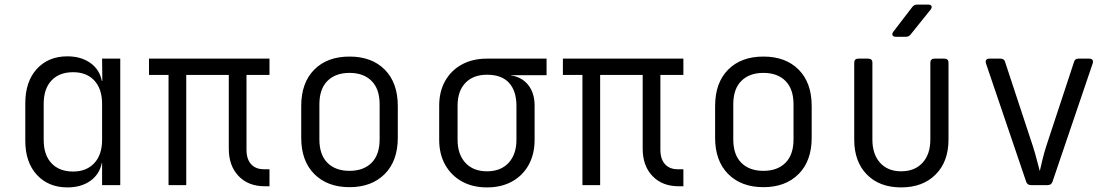

<svg xmlns="http://www.w3.org/2000/svg" viewBox="-20 -805 4840 835"><path d="M273 10Q191 10 140.5 -44.5Q90 -99 90 -193V-356Q90 -450 140 -505Q190 -560 273 -560Q332 -560 372.5 -531.5Q413 -503 423 -453H425L424 -550H503V0H424V-97H423Q413 -47 373 -18.5Q333 10 273 10ZM298 -59Q356 -59 390 -95.5Q424 -132 424 -197V-353Q424 -418 390.5 -454.5Q357 -491 298 -491Q238 -491 204 -455Q170 -419 170 -353V-197Q170 -131 204 -95Q238 -59 298 -59Z M1131 5Q1060 5 1017.5 -39.5Q975 -84 975 -158V-479H790V0H713V-479H628V-550H1152V-479H1052V-154Q1052 -113 1072 -91Q1092 -69 1127 -69H1152V5Z M1500 9Q1404 9 1347 -48Q1290 -105 1290 -206V-344Q1290 -445 1346.5 -502Q1403 -559 1500 -559Q1597 -559 1653.5 -502Q1710 -445 1710 -344V-206Q1710 -105 1653 -48Q1596 9 1500 9ZM1500 -62Q1561 -62 1596 -97Q1631 -132 1631 -199V-351Q1631 -418 1596 -453Q1561 -488 1500 -488Q1439 -488 1404 -453Q1369 -418 1369 -351V-199Q1369 -132 1404 -97Q1439 -62 1500 -62Z M2098 10Q2035 10 1988.5 -16Q1942 -42 1916 -88.5Q1890 -135 1890 -197V-345Q1890 -407 1916 -453Q1942 -499 1988.5 -524.5Q2035 -550 2098 -550H2357V-478H2202V-477Q2250 -470 2277.5 -435Q2305 -400 2305 -345V-197Q2305 -135 2279.5 -88.5Q2254 -42 2207.5 -16Q2161 10 2098 10ZM2098 -60Q2158 -60 2192 -97Q2226 -134 2226 -197V-345Q2226 -409 2194 -444.5Q2162 -480 2098 -480Q2038 -480 2004 -444.5Q1970 -409 1970 -345V-197Q1970 -134 2004 -97Q2038 -60 2098 -60Z M2931 5Q2860 5 2817.5 -39.5Q2775 -84 2775 -158V-479H2590V0H2513V-479H2428V-550H2952V-479H2852V-154Q2852 -113 2872 -91Q2892 -69 2927 -69H2952V5Z M3300 9Q3204 9 3147 -48Q3090 -105 3090 -206V-344Q3090 -445 3146.5 -502Q3203 -559 3300 -559Q3397 -559 3453.5 -502Q3510 -445 3510 -344V-206Q3510 -105 3453 -48Q3396 9 3300 9ZM3300 -62Q3361 -62 3396 -97Q3431 -132 3431 -199V-351Q3431 -418 3396 -453Q3361 -488 3300 -488Q3239 -488 3204 -453Q3169 -418 3169 -351V-199Q3169 -132 3204 -97Q3239 -62 3300 -62Z M3899 10Q3805 10 3750 -46Q3695 -102 3695 -198V-532Q3695 -550 3713 -550H3756Q3774 -550 3774 -532V-198Q3774 -134 3807.5 -97Q3841 -60 3899 -60Q3958 -60 3992 -97Q4026 -134 4026 -198V-532Q4026 -550 4044 -550H4087Q4105 -550 4105 -532V-198Q4105 -102 4049 -46Q3993 10 3899 10ZM3876 -645Q3866 -645 3862 -651Q3858 -657 3865 -667L3947 -774Q3955 -785 3968 -785H4017Q4028 -785 4031 -778.5Q4034 -772 4027 -763L3941 -656Q3933 -645 3920 -645Z M4464 0Q4448 0 4443 -14L4268 -529Q4265 -539 4269 -544.5Q4273 -550 4283 -550H4331Q4347 -550 4351 -536L4472 -169Q4482 -138 4489.5 -108Q4497 -78 4502 -61Q4506 -78 4513 -108Q4520 -138 4530 -169L4651 -536Q4655 -550 4670 -550H4717Q4727 -550 4731 -544.5Q4735 -539 4732 -529L4557 -14Q4552 0 4536 0Z"/></svg>

Font: Pitagon Sans Mono Light
Style: Regular
Weight: 300
Monospace: yes
Designer: Travis Tran
Foundry: Pitagon
Version: Version 1.001; ttfautohint (v1.8.4.7-5d5b);gftools[0.9.26]